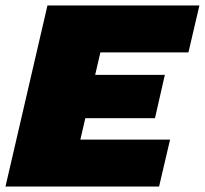

<svg xmlns="http://www.w3.org/2000/svg" viewBox="-28 -680 747 700"><path d="M-8 0 145 -660H699L659 -489H338L319 -407H573L537 -249H283L265 -171H592L552 0Z"/></svg>

Font: Elaine Sans Black
Style: Italic
Weight: 900
Italic angle: -13°
Designer: Wei Huang
Foundry: Wei Huang
Version: Version 2.001;December 24, 2019;FontCreator 12.0.0.2547 64-b